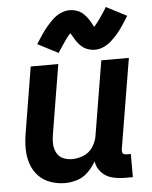

<svg xmlns="http://www.w3.org/2000/svg" viewBox="-54 -813 685 867"><g transform="rotate(-5 288.0 -380.0)"><path d="M206 8Q234 8 262 -1Q290 -10 311.5 -31.5Q333 -53 347 -78Q351 -50 370.5 -28.5Q390 -7 418 0.5Q446 8 476 8H513V-97H494Q487 -97 481.5 -99.5Q476 -102 474.5 -108Q473 -114 474 -121L542 -530H417L361 -192Q357 -166 341 -142Q325 -118 299 -107.5Q273 -97 247 -97Q225 -97 206 -105.5Q187 -114 177.5 -132.5Q168 -151 167 -172Q166 -193 170 -215L222 -530H97L48 -232Q42 -197 42 -162Q42 -127 52.5 -95Q63 -63 85 -39Q107 -15 139.5 -3.5Q172 8 206 8ZM393 -580Q414 -580 434 -589.5Q454 -599 470 -614Q486 -629 498 -643Q510 -657 523 -676.5Q536 -696 551 -720L458 -768Q452 -757 446 -748Q440 -739 434.5 -731Q429 -723 424 -716Q419 -709 414.5 -703Q410 -697 407 -693.5Q404 -690 398 -683Q392 -695 385.5 -706.5Q379 -718 369.5 -730Q360 -742 349 -750.5Q338 -759 323.5 -763.5Q309 -768 294 -768Q273 -768 252.5 -758.5Q232 -749 216.5 -734Q201 -719 189 -705Q177 -691 163.5 -671.5Q150 -652 135 -628L228 -580Q235 -591 241 -600Q247 -609 252.5 -617Q258 -625 262.5 -632Q267 -639 272 -645Q277 -651 279.5 -654.5Q282 -658 288 -664Q295 -654 301.5 -642Q308 -630 317.5 -618Q327 -606 338 -597.5Q349 -589 363.5 -584.5Q378 -580 393 -580Z"/></g></svg>

Font: Iosevka Sparkle
Style: Bold Italic
Weight: 700
Italic angle: -9°
Designer: Belleve Invis
Foundry: Belleve Invis
Version: Version 4.5.0; ttfautohint (v1.8.3)